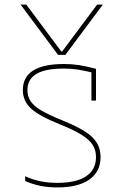

<svg xmlns="http://www.w3.org/2000/svg" viewBox="-20 -810 540 840"><path d="M70 -790H95L248 -585H252L405 -790H430L266 -570H234ZM231 10Q191 10 156.5 3Q122 -4 90 -18V-39Q123 -24 157 -17Q191 -10 231 -10Q314 -10 357 -39Q400 -68 400 -123Q400 -153 385.5 -176Q371 -199 336.5 -220.5Q302 -242 242 -266Q152 -302 116 -335Q80 -368 80 -416Q80 -473 125 -501.5Q170 -530 260 -530Q293 -530 323.5 -525.5Q354 -521 400 -509V-370H380V-511L395 -490Q350 -501 321 -505.5Q292 -510 260 -510Q178 -510 139 -486.5Q100 -463 100 -416Q100 -389 113.5 -368Q127 -347 159.5 -327.5Q192 -308 249 -285Q344 -247 382 -211.5Q420 -176 420 -123Q420 -59 371 -24.5Q322 10 231 10Z"/></svg>

Font: M PLUS 1 Code Thin
Style: Regular
Weight: 250
Designer: Coji Morishita
Foundry: UNDERFOREST DESIGN
Version: Version 1.002